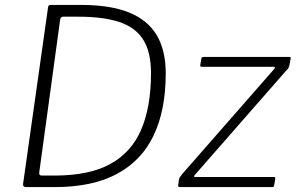

<svg xmlns="http://www.w3.org/2000/svg" viewBox="-20 -762 1211 782"><path d="M85 0Q80 0 76.5 -3.5Q73 -7 74 -13L176 -734Q177 -739 180 -740.5Q183 -742 188 -742H309Q430 -742 506 -711Q582 -680 618.5 -618.5Q655 -557 655 -463Q655 -314 606 -211Q557 -108 457 -54Q357 0 203 0H85ZM203 -47Q344 -47 430 -94.5Q516 -142 555.5 -235Q595 -328 595 -464Q595 -551 563 -601Q531 -651 465.5 -672.5Q400 -694 300 -694H237Q227 -694 225 -682L140 -61Q139 -53 141.5 -50Q144 -47 150 -47ZM713 0Q708 0 706.5 -2Q705 -4 706 -9L709 -31Q710 -37 713.5 -41.5Q717 -46 722 -53L1096 -480Q1100 -484 1099.5 -487Q1099 -490 1094 -490H802Q797 -490 796 -492Q795 -494 796 -499L800 -523Q801 -528 803.5 -529Q806 -530 809 -530H1159Q1164 -530 1164 -524L1159 -498Q1158 -492 1155.5 -486.5Q1153 -481 1147 -476L774 -50Q770 -45 770.5 -43Q771 -41 775 -41H1095Q1103 -41 1101 -34L1097 -9Q1096 -5 1095 -2.5Q1094 0 1088 0H713Z"/></svg>

Font: Libre Franklin Thin ExtraLight
Style: Italic
Weight: 250
Italic angle: -8°
Version: Version 3.000